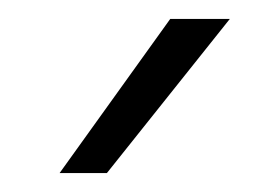

<svg xmlns="http://www.w3.org/2000/svg" viewBox="-20 -773 281 203"><path d="M93 -590H43L160 -753H223Z"/></svg>

Font: Mplus 1p Light
Style: Regular
Weight: 300
Version: Version 1.061